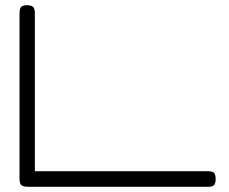

<svg xmlns="http://www.w3.org/2000/svg" viewBox="-20 -707 879 738"><path d="M87 11Q75 11 68 8Q61 5 58 -1.5Q55 -8 55 -19V-656Q55 -668 57.5 -674.5Q60 -681 66.5 -684Q73 -687 84 -687Q95 -687 101.5 -684Q108 -681 111 -674.5Q114 -668 114 -657V-49H779Q790 -49 796.5 -46.5Q803 -44 806 -37.5Q809 -31 809 -20Q809 -9 806.5 -2Q804 5 798 8Q792 11 781 11Z"/></svg>

Font: Fredoka Expanded Light
Style: Regular
Weight: 300
Width: 7
Designer: Ben Nathan
Foundry: Milena B. Brandão, Ben Nathan
Version: Version 2.001